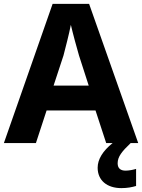

<svg xmlns="http://www.w3.org/2000/svg" viewBox="-20 -737 732 989"><path d="M527 0H560C509 41 483 84 483 127C483 192 531 232 605 232C637 232 660 227 681 221V133C668 137 646 142 627 142C602 142 586 131 586 104C586 70 608 43 653 0H692L439 -717H251L0 0H165L220 -168H472ZM387 -451 437 -296H256L307 -451C317 -489 336 -563 345 -609C354 -569 378 -481 387 -451Z"/></svg>

Font: Noto Sans Canadian Aboriginal
Style: Bold
Weight: 700
Designer: Monotype Design Team, Typotheque's Kevin King
Foundry: Monotype Imaging Inc.
Version: Version 2.004